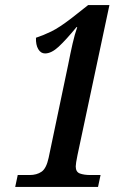

<svg xmlns="http://www.w3.org/2000/svg" viewBox="-20 -738 517 758"><path d="M40 0 50 -47H97Q125 -47 144 -60Q163 -73 172 -115L249 -482Q258 -528 266.5 -565.5Q275 -603 285 -631H282Q241 -581 212 -554Q183 -527 158 -527Q141 -527 131 -544Q121 -561 122 -589Q150 -598 182 -613.5Q214 -629 262 -666L328 -718H412L286 -126Q279 -92 279 -81Q279 -59 295.5 -53Q312 -47 337 -47H377L367 0Z"/></svg>

Font: Noto Serif ExtraCondensed SemiBold
Style: Italic
Weight: 600
Width: 2
Italic angle: -12°
Designer: Monotype Design Team
Foundry: Monotype Imaging Inc.
Version: Version 2.013